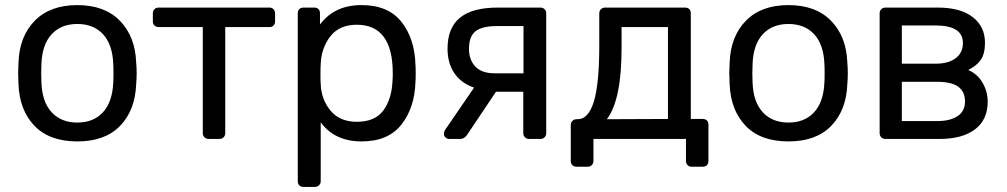

<svg xmlns="http://www.w3.org/2000/svg" viewBox="-20 -550 3985 760"><path d="M51.8 -259.8 53.2 -303.2Q57.1 -406.2 117.7 -468Q178.2 -529.8 286.1 -529.8Q394 -529.8 454.6 -467.8Q515.1 -405.8 519 -303.2Q521 -281.2 521 -259.8Q521 -238.8 519 -216.8Q515.1 -113.8 455.6 -52Q396 9.8 286.1 9.8Q175.8 9.8 116.5 -52Q57.1 -113.8 53.2 -216.8ZM143.1 -259.8 144 -222.2Q147 -146 184.6 -105.5Q222.2 -64.9 286.1 -64.9Q350.1 -64.9 387.5 -105.5Q424.8 -146 428.2 -222.2Q429.2 -231.9 429.2 -259.8Q429.2 -287.6 428.2 -297.9Q425.3 -374 387.7 -414.6Q350.1 -455.1 286.1 -455.1Q222.2 -455.1 184.6 -414.6Q147 -374 144 -297.9Z M585 -464.8V-497.1Q585 -506.8 591.3 -513.4Q597.7 -520 607.9 -520H1046.9Q1056.6 -520 1062.7 -513.4Q1068.8 -506.8 1068.8 -497.1V-464.8Q1068.8 -455.1 1062.7 -449Q1056.6 -442.9 1046.9 -442.9H871.6V-22.9Q871.6 -13.2 865.2 -6.6Q858.9 0 848.6 0H805.7Q795.9 0 789.3 -6.6Q782.7 -13.2 782.7 -22.9V-442.9H607.9Q598.1 -442.9 591.6 -449Q585 -455.1 585 -464.8Z M1158.7 167V-497.1Q1158.7 -508.3 1165 -514.2Q1171.4 -520 1181.6 -520H1223.6Q1234.9 -520 1240.7 -513.9Q1246.6 -507.8 1246.6 -497.1V-453.1Q1304.7 -530.3 1411.6 -529.8Q1516.6 -529.8 1569.1 -463.4Q1621.6 -397 1624.5 -293.9Q1625.5 -282.7 1625.5 -259.8Q1625.5 -236.8 1624.5 -226.1Q1621.6 -124 1569.1 -57.1Q1516.6 9.8 1411.6 9.8Q1304.7 9.8 1249.5 -65.9V167Q1249.5 176.8 1242.9 183.3Q1236.3 189.9 1226.6 189.9H1181.6Q1171.4 189.9 1165 184.1Q1158.7 178.2 1158.7 167ZM1249.5 -217.8Q1251.5 -156.7 1288.1 -112.3Q1324.7 -67.9 1392.6 -67.9Q1464.4 -67.9 1497.6 -113Q1530.8 -158.2 1533.7 -231Q1534.7 -240.7 1534.7 -259.8Q1534.7 -451.7 1392.6 -452.1Q1322.8 -452.1 1287.1 -405.5Q1251.5 -358.9 1249.5 -295.9Q1248.5 -284.7 1248.5 -256.8Q1248.5 -229 1249.5 -217.8Z M1737.3 -20Q1737.3 -29.8 1744.1 -39.1L1856.4 -203.1Q1804.7 -221.2 1778.1 -261Q1751.5 -300.8 1751.5 -356.9Q1751.5 -439.9 1800.8 -480Q1850.1 -520 1950.2 -520H2119.1Q2129.4 -520 2135.7 -513.4Q2142.1 -506.8 2142.1 -497.1V-22.9Q2142.1 -13.2 2135.7 -6.6Q2129.4 0 2119.1 0H2074.2Q2064.5 0 2057.9 -6.6Q2051.3 -13.2 2051.3 -22.9V-187H1943.4L1828.1 -15.1Q1824.2 -9.3 1817.1 -4.6Q1810.1 0 1802.2 0H1757.3Q1749.5 0 1743.4 -6.1Q1737.3 -12.2 1737.3 -20ZM1836.4 -356.9Q1836.4 -313 1861.8 -286.4Q1887.2 -259.8 1938.5 -259.8H2052.2V-446.8H1946.3Q1888.2 -446.8 1862.3 -426.3Q1836.4 -405.8 1836.4 -356.9Z M2239.3 -55.2Q2239.3 -64.9 2245.8 -71.5Q2252.4 -78.1 2262.2 -78.1H2267.1Q2309.1 -78.1 2330.6 -147.9Q2352.1 -217.8 2352.1 -369.1V-497.1Q2352.1 -506.8 2358.6 -513.4Q2365.2 -520 2375.5 -520H2691.4Q2702.6 -520 2708.5 -513.9Q2714.4 -507.8 2714.4 -497.1V-79.1H2761.2Q2772.5 -79.1 2778.3 -73Q2784.2 -66.9 2784.2 -56.2V86.9Q2784.2 98.1 2778.3 104Q2772.5 109.9 2761.2 109.9H2717.3Q2707.5 109.9 2701.4 103.5Q2695.3 97.2 2695.3 86.9V0H2329.1V86.9Q2329.1 96.7 2322.8 103.3Q2316.4 109.9 2306.2 109.9H2262.2Q2252.4 109.9 2245.8 104Q2239.3 98.1 2239.3 86.9ZM2382.3 -78.1 2624 -79.1V-442.9H2440.4V-358.9Q2440.4 -154.8 2382.3 -78.1Z M2866.7 -259.8 2868.2 -303.2Q2872.1 -406.2 2932.6 -468Q2993.2 -529.8 3101.1 -529.8Q3209 -529.8 3269.5 -467.8Q3330.1 -405.8 3334 -303.2Q3335.9 -281.2 3335.9 -259.8Q3335.9 -238.8 3334 -216.8Q3330.1 -113.8 3270.5 -52Q3210.9 9.8 3101.1 9.8Q2990.7 9.8 2931.4 -52Q2872.1 -113.8 2868.2 -216.8ZM2958 -259.8 2959 -222.2Q2961.9 -146 2999.5 -105.5Q3037.1 -64.9 3101.1 -64.9Q3165 -64.9 3202.4 -105.5Q3239.7 -146 3243.2 -222.2Q3244.1 -231.9 3244.1 -259.8Q3244.1 -287.6 3243.2 -297.9Q3240.2 -374 3202.6 -414.6Q3165 -455.1 3101.1 -455.1Q3037.1 -455.1 2999.5 -414.6Q2961.9 -374 2959 -297.9Z M3461.9 -22.9V-497.1Q3461.9 -506.8 3468.3 -513.4Q3474.6 -520 3484.9 -520H3691.9Q3781.7 -520 3830.3 -482.4Q3878.9 -444.8 3878.9 -380.9Q3878.9 -337.9 3862.8 -314Q3846.7 -290 3812.5 -272.9Q3848.6 -257.8 3869.1 -222.9Q3889.6 -188 3889.6 -147Q3889.6 -76.2 3839.6 -38.1Q3789.6 0 3698.7 0H3484.9Q3474.6 0 3468.3 -6.6Q3461.9 -13.2 3461.9 -22.9ZM3549.8 -70.8H3690.9Q3740.7 -70.8 3770.3 -90.3Q3799.8 -109.9 3799.8 -147.9Q3799.8 -188 3772.7 -207Q3745.6 -226.1 3690.9 -226.1H3549.8ZM3549.8 -297.9H3684.6Q3733.4 -297.9 3762.5 -319.3Q3791.5 -340.8 3791.5 -379.9Q3791.5 -448.7 3684.6 -449.2H3549.8Z"/></svg>

Font: Rubik AZ
Style: Regular
Weight: 400
Designer: Hubert and Fischer
Foundry: Hubert & Fischer
Version: Version 2.000